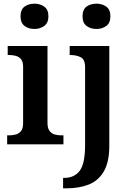

<svg xmlns="http://www.w3.org/2000/svg" viewBox="-20 -787 711 1047"><path d="M168 -629Q136 -629 114 -645.5Q92 -662 92 -698Q92 -735 114 -751Q136 -767 168 -767Q198 -767 221 -751Q244 -735 244 -698Q244 -662 221 -645.5Q198 -629 168 -629ZM19 0V-49H31Q48 -49 65.5 -53.5Q83 -58 94.5 -72Q106 -86 106 -115V-423Q106 -451 94.5 -464.5Q83 -478 65.5 -482.5Q48 -487 31 -487H22V-536H239V-117Q239 -87 250.5 -72.5Q262 -58 279 -53.5Q296 -49 313 -49H326V0ZM506 -629Q474 -629 452 -645.5Q430 -662 430 -698Q430 -735 452 -751Q474 -767 506 -767Q537 -767 559.5 -751Q582 -735 582 -698Q582 -662 559.5 -645.5Q537 -629 506 -629ZM324 240V183H331Q385 183 414.5 144.5Q444 106 444 3V-420Q444 -463 420 -475Q396 -487 363 -487H360V-536H576V8Q576 97 546 148Q516 199 463.5 219.5Q411 240 342 240Z"/></svg>

Font: Noto Naskh Arabic UI Semi
Style: Bold
Weight: 700
Designer: Monotype Design Team, David Williams, Mohamad Dakak and Nizar Qandah
Foundry: Monotype Imaging Inc.
Version: Version 2.014; ttfautohint (v1.8.4.7-5d5b)